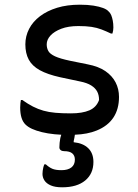

<svg xmlns="http://www.w3.org/2000/svg" viewBox="-20 -564 590 818"><path d="M282 -81Q331 -81 361 -94Q391 -107 402 -138Q402 -159 394 -174Q386 -189 368.5 -200Q351 -211 321 -217L236 -235Q182 -247 149.5 -265Q117 -283 102.5 -310Q88 -337 88 -375Q88 -410 104 -441Q120 -472 150.5 -495Q181 -518 223.5 -531Q266 -544 320 -544Q354 -544 378.5 -540Q403 -536 419 -530Q435 -524 442 -516Q450 -509 454 -499Q458 -489 460.5 -476Q463 -463 463 -447Q463 -441 462 -434Q461 -427 459 -421H453Q432 -431 412.5 -438.5Q393 -446 370 -449.5Q347 -453 314 -453Q271 -453 241 -441.5Q211 -430 195 -412.5Q179 -395 179 -375Q179 -359 186 -346.5Q193 -334 214.5 -324Q236 -314 279 -305L353 -290Q400 -281 429 -261Q458 -241 472.5 -213Q487 -185 487 -151Q487 -99 463 -63Q439 -27 392 -8Q353 8 299 10Q298 17 297 23Q295 31 294 37V42Q334 46 356 67.5Q378 89 378 126Q378 176 343 205Q308 234 245 234Q215 234 196.5 226Q178 218 169.5 205Q161 192 161 177Q161 170 162 163Q163 156 164.5 149.5Q166 143 169 136H175Q189 149 203 155Q217 161 242 161Q269 161 284 149.5Q299 138 299 116Q299 99 288 89.5Q277 80 253 80Q244 80 238.5 75.5Q233 71 233 64Q233 55 234 44.5Q235 34 237 24Q239 17 241 10Q226 9 213 8Q183 5 158.5 -1Q134 -7 116.5 -15Q99 -23 88 -34Q77 -45 71.5 -63Q66 -81 66 -106Q66 -117 67 -124.5Q68 -132 69 -138H75Q99 -121 120.5 -110Q142 -99 165 -92.5Q188 -86 216 -83.5Q244 -81 282 -81Z"/></svg>

Font: Code D Ace
Style: Regular
Weight: 400
Version: Version 1.085; ttfautohint (v1.8.4.7-5d5b);Nerd Fonts 3.0.2